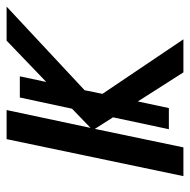

<svg xmlns="http://www.w3.org/2000/svg" viewBox="-17 -558 575 581"><g transform="rotate(-90 270.5 -267.5)"><path d="M28 0 140 -535H228L174 -281L232 -337L266 -495H330L313 -415L438 -535H541L288 -299L277 -245L442 0H342L254 -138L234 -44H170L206 -213L171 -268L115 0Z"/></g></svg>

Font: Noto Sans IKEA
Style: Italic
Weight: 400
Italic angle: -12°
Designer: Monotype Design Team
Foundry: Monotype Imaging Inc.
Version: Version 2.001